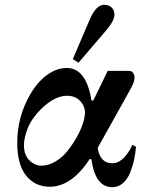

<svg xmlns="http://www.w3.org/2000/svg" viewBox="-20 -770 632 802"><path d="M284 -523 356 -691Q382 -750 415 -750Q434 -750 446 -739Q458 -728 458 -709Q458 -684 425 -645L308 -508ZM52 -174Q52 -283 107 -377Q136 -427 176 -456.5Q216 -486 259 -486Q340 -486 362 -351L369 -349L430 -474H518Q530 -474 536 -465.5Q542 -457 542 -445Q542 -427 523 -394L388 -152Q398 -88 449 -88Q464 -88 478 -96Q492 -104 503 -117Q514 -130 521 -142Q528 -154 533 -165L548 -157Q546 -131 540.5 -104.5Q535 -78 524 -50Q513 -22 493.5 -5Q474 12 449 12Q378 12 362 -104L355 -106Q279 10 188 10Q126 10 89 -36.5Q52 -83 52 -174ZM80 -163Q80 -123 102.5 -100.5Q125 -78 153 -78Q182 -78 211 -95Q240 -112 261.5 -139Q283 -166 300 -196Q317 -226 326 -253.5Q335 -281 335 -299Q335 -327 314.5 -348.5Q294 -370 260 -370Q208 -370 151 -314Q112 -275 96 -234.5Q80 -194 80 -163Z"/></svg>

Font: Old Standard TT
Style: Bold
Weight: 700
Designer: Alexey Kryukov <alexios@thessalonica.org.ru>
Version: Version 2.2